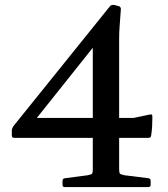

<svg xmlns="http://www.w3.org/2000/svg" viewBox="-20 -760 684 780"><path d="M243 0Q234 0 234 -10V-25Q234 -35 244 -36L336 -48Q351 -51 354 -54.5Q357 -58 357 -73V-606L408 -630L101 -245L78 -281H523L585 -294Q595 -296 597 -294.5Q599 -293 599 -283Q599 -266 598 -247Q597 -228 594 -209Q593 -200 583 -200H38Q28 -200 28 -210V-230Q28 -235 30 -239Q32 -243 34 -247L427 -735Q432 -741 443 -740L463 -735Q472 -731 471 -722L466 -654Q465 -641 464.5 -629.5Q464 -618 464 -604V-73Q464 -58 467.5 -54.5Q471 -51 486 -48L583 -36Q592 -35 592 -25V-9Q592 0 582 0Z"/></svg>

Font: Hahmlet Medium
Style: Regular
Weight: 500
Version: Version 1.002